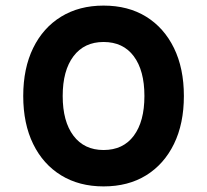

<svg xmlns="http://www.w3.org/2000/svg" viewBox="-20 -648 740 686"><path d="M350 18Q263 18 198.5 -21.5Q134 -61 98.5 -133.5Q63 -206 63 -305Q63 -404 98.5 -476.5Q134 -549 198.5 -588.5Q263 -628 350 -628Q438 -628 502 -588.5Q566 -549 601.5 -476.5Q637 -404 637 -305Q637 -206 601.5 -133.5Q566 -61 502 -21.5Q438 18 350 18ZM350 -112Q420 -112 458 -163Q496 -214 496 -305Q496 -396 458 -447Q420 -498 350 -498Q281 -498 242.5 -447Q204 -396 204 -305Q204 -214 242.5 -163Q281 -112 350 -112Z"/></svg>

Font: Martian Mono SemiExpanded SemiBold
Style: Regular
Weight: 600
Monospace: yes
Version: Version 0.930